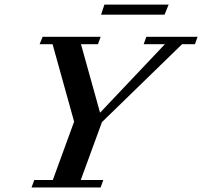

<svg xmlns="http://www.w3.org/2000/svg" viewBox="-20 -825 890 845"><path d="M424.8 -760.3 439.5 -804.7H722.2L704.1 -760.3ZM118.7 0 130.9 -32.7H212.4L306.2 -289.6L211.4 -630.4H154.3L167.5 -663.1H422.9L411.1 -630.4H336.4L420.4 -329.1L705.6 -630.4H612.3L624 -663.1H849.6L837.9 -630.4H781.2L428.7 -287.6L335.4 -32.7H434.6L422.9 0Z"/></svg>

Font: Elstob 10pt SemiBold
Style: Italic
Weight: 600
Italic angle: -20°
Designer: Peter S. Baker
Version: Version 1.015